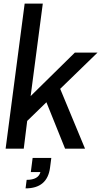

<svg xmlns="http://www.w3.org/2000/svg" viewBox="-20 -820 562 1059"><path d="M449 0H339L236 -256L130 -153L111 0H11L116 -800H216L149 -290L393 -530H518L312 -330ZM121 219 127 172Q192 172 203 129H150L160 51H263L256 105Q241 219 121 219Z"/></svg>

Font: Tanohe Sans Medium
Style: Italic
Weight: 500
Designer: Village Type and Design LLC & Cristiano Sobral
Foundry: Cooper Hewitt Smithsonian Design Museum
Version: Version 1.00;September 29, 2021;FontCreator 13.0.0.2655 64-b